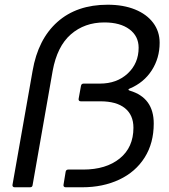

<svg xmlns="http://www.w3.org/2000/svg" viewBox="-20 -793 714 813"><path d="M118 -9Q117 0 107 0H42Q37 0 34.5 -3Q32 -6 33 -11L118 -493Q141 -627 223 -700Q305 -773 436 -773Q502 -773 551.5 -753Q601 -733 628.5 -696.5Q656 -660 656 -612Q656 -547 622.5 -495Q589 -443 529 -418Q518 -413 530 -409Q631 -379 631 -270Q631 -187 592.5 -126Q554 -65 485 -32.5Q416 0 328 0H258Q253 0 250.5 -3Q248 -6 249 -11L258 -66Q260 -75 269 -75H332Q429 -75 487 -122Q545 -169 545 -252Q545 -306 509 -335Q473 -364 405 -364H322Q317 -364 314.5 -367Q312 -370 313 -375L323 -430Q325 -439 334 -439H403Q475 -439 521 -482Q567 -525 567 -591Q567 -640 528 -669Q489 -698 422 -698Q338 -698 280 -647.5Q222 -597 203 -493Z"/></svg>

Font: Open Sauce Two
Style: Italic
Weight: 400
Italic angle: -10°
Designer: Alfredo Marco Pradil
Foundry: Creative Sauce Fz LLC
Version: Version 1.477